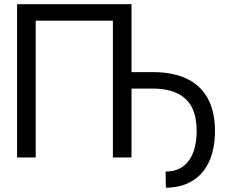

<svg xmlns="http://www.w3.org/2000/svg" viewBox="-20 -747 1125 911"><path d="M604 -727.1V0H515.6V-648.9H149.4V0H61V-727.1ZM603.5 -326.7V-404.8H706.1Q799.3 -404.8 864.7 -374.3Q930.2 -343.8 965.1 -281.5Q1000 -219.2 1000 -125Q1000 -75.7 990.2 -33.9Q980.5 7.8 961.2 40.8Q941.9 73.7 913.8 96.4Q885.7 119.1 848.9 131.3Q812 143.6 767.1 143.6L765.6 66.9Q804.2 66.9 832 52.7Q859.9 38.6 877.9 12.5Q896 -13.7 904.5 -48.6Q913.1 -83.5 913.1 -125Q913.1 -230.5 859.6 -278.6Q806.2 -326.7 706.1 -326.7Z"/></svg>

Font: Sahel VF Regular
Style: Regular
Weight: 400
Foundry: Saber Rastikerdar (saber.rastikerdar@gmail.com)
Version: Version 3.4.0